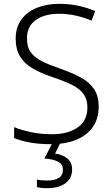

<svg xmlns="http://www.w3.org/2000/svg" viewBox="-20 -744 586 1004"><path d="M496 -186Q496 -122 464 -78Q432 -34 376 -12Q320 10 249 10Q184 10 136 1Q88 -8 54 -22V-79Q91 -64 142 -53Q193 -42 252 -42Q334 -42 385.5 -77Q437 -112 437 -182Q437 -224 417.5 -251.5Q398 -279 357.5 -299.5Q317 -320 254 -341Q194 -361 151 -386Q108 -411 85 -448.5Q62 -486 62 -543Q62 -601 91.5 -641.5Q121 -682 172.5 -703Q224 -724 290 -724Q342 -724 389 -714Q436 -704 478 -686L459 -636Q373 -672 288 -672Q214 -672 167.5 -639.5Q121 -607 121 -544Q121 -498 141 -470.5Q161 -443 199 -424Q237 -405 292 -386Q355 -364 400.5 -340Q446 -316 471 -279.5Q496 -243 496 -186ZM357 142Q357 188 322.5 214Q288 240 227 240Q193 240 173 234V195Q193 200 228 200Q265 200 287 186.5Q309 173 309 143Q309 115 283.5 101.5Q258 88 212 85L256 0H297L268 59Q307 64 332 84.5Q357 105 357 142Z"/></svg>

Font: Noto Sans Lao Looped Light
Style: Regular
Weight: 300
Designer: Mark Frömberg, Ben Mitchell
Foundry: The Fontpad Ltd
Version: Version 1.002; ttfautohint (v1.8.4.7-5d5b)